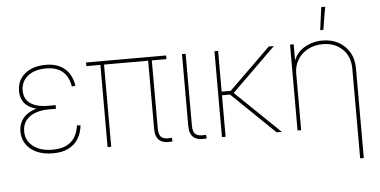

<svg xmlns="http://www.w3.org/2000/svg" viewBox="-59 -858 2334 1179"><g transform="rotate(-5 1108.5 -269.0)"><path d="M239.3 8.8Q181.2 8.8 138.9 -10.5Q96.7 -29.8 74 -63.7Q51.3 -97.7 51.3 -141.1Q51.3 -176.3 65.4 -202.9Q79.6 -229.5 105.2 -247.6Q130.9 -265.6 167 -274.7Q203.1 -283.7 247.1 -283.7H280.8V-262.2H235.8Q189.5 -262.2 152.6 -248.5Q115.7 -234.9 95 -207.5Q74.2 -180.2 74.2 -140.6Q74.2 -84 118.9 -48.8Q163.6 -13.7 239.3 -13.7Q291 -13.7 324.7 -30.5Q358.4 -47.4 376.7 -77.6Q395 -107.9 400.4 -149.4L422.4 -147.9Q417.5 -101.1 396 -65.9Q374.5 -30.8 335.7 -11Q296.9 8.8 239.3 8.8ZM245.1 -263.7Q201.2 -263.7 167.5 -271.7Q133.8 -279.8 110.6 -295.7Q87.4 -311.5 75.9 -335.4Q64.5 -359.4 64.5 -391.1Q64.5 -434.6 86.2 -467.3Q107.9 -500 147.7 -518.3Q187.5 -536.6 241.2 -536.6Q291 -536.6 326.7 -519.5Q362.3 -502.4 383.8 -470.2Q405.3 -438 412.1 -392.6L390.1 -389.6Q379.9 -451.2 343.3 -482.7Q306.6 -514.2 241.2 -514.2Q170.4 -514.2 128.9 -480.7Q87.4 -447.3 86.9 -391.6Q86.9 -339.4 125 -312Q163.1 -284.7 235.8 -284.7H280.8V-263.7Z M967.3 0.5Q921.4 5.4 896 -15.6Q870.6 -36.6 870.6 -85.9V-517.6H893.1V-85.9Q893.1 -45.4 911.9 -31.7Q930.7 -18.1 966.8 -22.5Q969.2 -22.5 970.2 -22.5Q971.2 -22.5 974.1 -22.5L976.6 -0.5Q974.1 -0.5 971.9 -0.2Q969.7 0 967.3 0.5ZM576.2 0V-517.6H598.6V0ZM489.7 -506.8V-529.3H983.4V-506.8Z M1178.2 0.5Q1132.3 5.4 1106.7 -15.6Q1081.1 -36.6 1081.1 -85.9V-529.3H1103.5V-85.9Q1103.5 -45.4 1122.6 -31.7Q1141.6 -18.1 1177.7 -22.5Q1180.2 -22.5 1181.2 -22.5Q1182.1 -22.5 1184.6 -22.5L1187.5 -0.5Q1185.1 -0.5 1182.9 -0.2Q1180.7 0 1178.2 0.5Z M1303.7 -529.3V0H1281.2V-529.3ZM1647.5 -529.3 1368.7 -255.9H1289.1V-278.3H1359.4L1616.2 -529.3ZM1618.2 0 1343.8 -265.1 1370.1 -270 1650.4 0Z M1769.5 -349.6V0H1747.1V-529.3H1769.5V-412.1H1763.7Q1781.2 -474.6 1833.3 -505.9Q1885.3 -537.1 1947.3 -537.1Q2003.4 -537.1 2046.1 -513.4Q2088.9 -489.7 2113.3 -447.8Q2137.7 -405.8 2137.7 -349.6V204.1H2115.2V-349.6Q2115.2 -423.8 2068.4 -469.2Q2021.5 -514.6 1947.3 -514.6Q1896.5 -514.6 1856.2 -493.4Q1815.9 -472.2 1792.7 -434.8Q1769.5 -397.5 1769.5 -349.6ZM1939.5 -601.6 1958 -742.2H1982.4L1958.5 -601.6Z"/></g></svg>

Font: Inter 24pt Thin
Style: Regular
Weight: 250
Designer: Rasmus Andersson
Foundry: rsms
Version: Version 4.001;git-66647c0bb